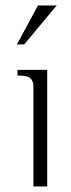

<svg xmlns="http://www.w3.org/2000/svg" viewBox="-20 -673 258 693"><path d="M41 -512.7 117.2 -653.3H184.6L67.4 -512.7ZM100.6 0V-352.5Q100.6 -365.7 99.6 -372.1Q98.6 -378.4 93.5 -386.2Q88.4 -394 76.2 -397.2Q64 -400.4 43 -400.4V-420.9H150.4V0Z"/></svg>

Font: Buda Light
Style: Regular
Weight: 300
Version: Version 1.003